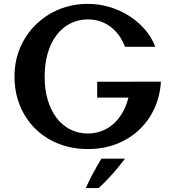

<svg xmlns="http://www.w3.org/2000/svg" viewBox="-20 -750 901 989"><path d="M433.3 17.8Q350.2 17.8 280.9 -9.9Q211.6 -37.6 160.9 -87.9Q110.2 -138.3 82.4 -206.7Q54.7 -275.2 54.7 -356.7Q54.7 -435.4 83.4 -503.3Q112.1 -571.2 163.5 -622.1Q214.9 -672.9 283.6 -701.5Q352.3 -730.1 432.3 -730.1Q489.3 -730.1 543.5 -714.1Q597.7 -698.1 644.4 -668.5Q691.2 -639 726.2 -598.6Q761.2 -558.1 779.9 -508.8H624.3Q606.1 -554.7 578 -585.9Q549.9 -617.2 513.4 -633.6Q476.9 -649.9 432.6 -650.2Q382.6 -649.9 341.6 -628.8Q300.6 -607.7 271 -568.6Q241.5 -529.5 225.7 -475.4Q209.9 -421.4 209.9 -355.1Q209.9 -289.3 225.7 -235.7Q241.5 -182 270.9 -143.3Q300.3 -104.6 341.2 -83.6Q382.1 -62.6 432.3 -62.2Q479.7 -62.6 519 -81.5Q558.3 -100.4 587.2 -135.4Q616.2 -170.3 633.2 -219.4Q650.2 -268.5 653.2 -329.3H808.9Q804.2 -253 774.4 -189.3Q744.6 -125.6 694.4 -79.2Q644.3 -32.8 577.8 -7.5Q511.4 17.8 433.3 17.8ZM480.6 -247.3V-329.1H744.8V-247.3ZM488.6 218.7Q518.4 190.8 544.8 162.2Q571.2 133.6 591.4 108.6Q611.7 83.6 623.9 67.3H502.2Q491.8 84.6 479.6 105.7Q467.3 126.9 452.9 154.5Q438.4 182 422 218.7Z"/></svg>

Font: Russolo 10pt ExtraLight
Style: Regular
Weight: 200
Designer: Micah Stupak-Hahn
Version: Version 1.000